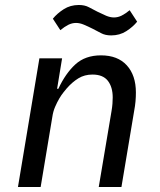

<svg xmlns="http://www.w3.org/2000/svg" viewBox="-20 -750 640 770"><path d="M52 0 138 -516H229L209 -394H214Q243 -456 282.5 -492Q322 -528 385 -528Q452 -528 488.5 -488Q525 -448 525 -379Q525 -362 523.5 -344Q522 -326 518 -305L467 0H376L427 -303Q430 -320 431 -334Q432 -348 432 -359Q432 -401 412.5 -426Q393 -451 351 -451Q319 -451 294.5 -436Q270 -421 248 -396Q243 -390 234.5 -379.5Q226 -369 217.5 -354.5Q209 -340 201 -321.5Q193 -303 190 -282L143 0ZM426 -608Q402 -608 385.5 -617Q369 -626 351 -635Q333 -644 316.5 -651Q300 -658 285 -658Q269 -658 254 -650.5Q239 -643 222 -629L192 -675Q209 -696 235.5 -713Q262 -730 296 -730Q320 -730 336.5 -721Q353 -712 371 -703Q389 -694 405.5 -687Q422 -680 437 -680Q453 -680 468 -687.5Q483 -695 500 -709L530 -663Q513 -642 486.5 -625Q460 -608 426 -608Z"/></svg>

Font: IBM Plex Mono Text
Style: Italic
Weight: 450
Italic angle: -9°
Monospace: yes
Designer: Mike Abbink, Paul van der Laan, Pieter van Rosmalen
Foundry: Bold Monday
Version: Version 2.1